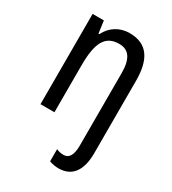

<svg xmlns="http://www.w3.org/2000/svg" viewBox="-190 -648 885 989"><g transform="rotate(30 252.5 -153.5)"><path d="M316 240C399 240 437 179 437 81V-350C437 -475 394 -547 286 -547C229 -547 179 -517 153 -464H148L138 -537H71V0H154V-279C154 -415 186 -472 268 -472C327 -472 353 -430 353 -347V83C353 142 335 167 304 167C289 167 275 164 261 158V230C277 236 295 240 316 240Z"/></g></svg>

Font: Noto Sans Gujarati Condensed
Style: Regular
Weight: 400
Width: 3
Designer: Jelle Bosma - Monotype Design Team, Universal Thirst
Foundry: Monotype Imaging Inc.
Version: Version 2.106